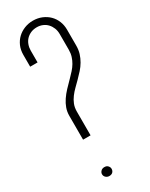

<svg xmlns="http://www.w3.org/2000/svg" viewBox="-196 -772 644 823"><g transform="rotate(-30 126.5 -360.5)"><path d="M201.7 -624Q201.7 -640.1 196.3 -653.6Q190.9 -667 181.6 -677Q172.4 -687 159.2 -692.6Q146 -698.2 130.9 -698.2Q114.3 -698.2 100.8 -692.4Q87.4 -686.5 78.1 -676.8Q68.8 -667 63.7 -653.3Q58.6 -639.6 58.6 -624.5V-565.9H22V-624.5Q22 -648.4 30.5 -668Q39.1 -687.5 53.7 -701.4Q68.4 -715.3 88.1 -723.1Q107.9 -731 129.9 -731Q153.8 -731 173.8 -722.7Q193.8 -714.4 208.3 -700Q222.7 -685.5 230.5 -666.3Q238.3 -647 238.3 -624.5V-545.9Q238.3 -524.4 232.7 -506.6Q227.1 -488.8 217.8 -472.9Q208.5 -457 195.8 -442.9Q183.1 -428.7 169.4 -415Q157.2 -402.8 144.8 -390.6Q132.3 -378.4 122.1 -364.7Q111.8 -351.1 105.5 -335.2Q99.1 -319.3 99.1 -299.3V-181.6H62V-299.3Q62 -319.8 68.4 -337.4Q74.7 -355 85.7 -371.3Q96.7 -387.7 111.6 -403.6Q126.5 -419.4 143.6 -436.5Q155.3 -448.2 166 -460.2Q176.8 -472.2 184.6 -485.4Q192.4 -498.5 197 -513.4Q201.7 -528.3 201.7 -545.9ZM58.1 -12.7Q58.1 -20.5 64.5 -27.3Q70.8 -34.2 82 -34.2Q93.3 -34.2 99.4 -27.3Q105.5 -20.5 105.5 -12.7Q105.5 -2.9 99.4 3.4Q93.3 9.8 82 9.8Q72.3 9.8 65.2 3.4Q58.1 -2.9 58.1 -12.7Z"/></g></svg>

Font: Tulpen One
Style: Regular
Weight: 400
Designer: Naima Ben Ayed
Foundry: Naima Ben Ayed, Anton Koovit
Version: Version 1.002